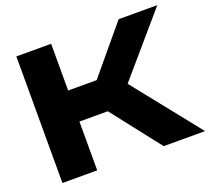

<svg xmlns="http://www.w3.org/2000/svg" viewBox="-126 -909 1168 1069"><g transform="rotate(-20 457.5 -375.0)"><path d="M276 0V-289H444L670 0H915L600 -395L905 -750H676L445 -473H276V-750H70V0Z"/></g></svg>

Font: Bounded
Style: Bold
Weight: 700
Designer: Vlad Churkin
Version: Version 3.0